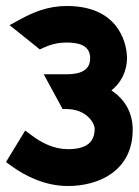

<svg xmlns="http://www.w3.org/2000/svg" viewBox="-25 -610 465 641"><path d="M-5 -69 13 -56C61 -21 127 11 202 11C307 11 418 -41 418 -177C418 -236 390 -280 347 -308C377 -332 399 -369 399 -418C399 -444 386 -590 198 -590C135 -590 85 -569 40 -544L7 -526L108 -445L121 -451C143 -461 167 -468 199 -468C250 -468 276 -451 276 -416C276 -375 244 -362 196 -362H121L184 -246H196C264 -246 291 -199 291 -180C291 -134 262 -112 202 -112C155 -112 114 -133 81 -158L59 -174Z"/></svg>

Font: Charger Pro
Style: UltraNar
Weight: 900
Designer: Jasper
Foundry: Cannot Into Space Fonts
Version: Version 1.09